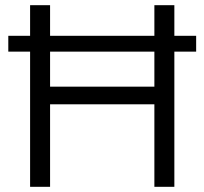

<svg xmlns="http://www.w3.org/2000/svg" viewBox="-20 -720 788 740"><path d="M96 0V-521H12V-582H96V-700H173V-582H575V-700H652V-582H736V-521H652V0H575V-318H173V0ZM173 -386H575V-521H173Z"/></svg>

Font: Red Hat Text
Style: Regular
Weight: 400
Designer: Pentagram, MCKL
Foundry: MCKL
Version: Version 1.030